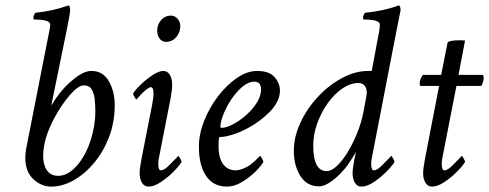

<svg xmlns="http://www.w3.org/2000/svg" viewBox="-20 -689 1821 715"><path d="M320.3 -424.8Q363.3 -424.8 385.3 -386.7Q407.2 -348.6 407.2 -296.9Q407.2 -234.4 386.5 -179.7Q365.7 -125 331.1 -83.3Q296.4 -41.5 254.6 -17.8Q212.9 5.9 170.9 5.9Q133.8 5.9 104 -22Q74.2 -49.8 74.2 -101.6Q74.2 -116.2 77.1 -133.8L158.2 -545.9Q167 -586.4 167 -597.7Q167 -616.2 107.4 -616.2Q104.5 -616.2 104.5 -622.1Q104.5 -633.8 112.3 -641.6Q175.3 -647.5 235.4 -668.9Q241.2 -666 241.2 -650.4Q241.2 -639.6 228.5 -577.1L170.9 -295.9Q202.1 -347.7 236.3 -378.9Q263.7 -403.3 283.2 -414.1Q302.7 -424.8 320.3 -424.8ZM292 -371.1Q271.5 -371.1 239.7 -334.5Q218.8 -310.1 199 -278.3Q179.2 -246.6 165 -213.6Q150.9 -180.7 145.5 -152.3Q134.8 -98.6 148.4 -66.4Q162.1 -34.2 196.3 -34.2Q232.9 -34.2 266.1 -71.8Q298.8 -109.4 316.9 -164.6Q335 -219.7 335 -273.4Q335 -295.9 332.8 -318.4Q330.6 -340.8 321.5 -356Q312.5 -371.1 292 -371.1Z M616.2 -630.9Q630.9 -630.9 641.1 -619.1Q651.4 -607.4 651.4 -591.8Q651.4 -568.4 636.2 -550.8Q621.1 -533.2 598.6 -533.2Q583 -533.2 574.2 -545.4Q565.4 -557.6 565.4 -575.2Q565.4 -597.7 580.1 -614.3Q594.7 -630.9 616.2 -630.9ZM587.9 -424.8Q603.5 -424.8 612.3 -410.6Q621.1 -396.5 621.1 -374Q621.1 -354 615.2 -322.3L572.3 -103.5Q569.3 -91.8 569.3 -79.1Q569.3 -54.7 579.1 -54.7Q591.3 -54.7 608.4 -72Q625.5 -89.4 637.7 -101.6L643.6 -108.4Q645.5 -108.4 650.9 -99.1Q656.2 -89.8 656.2 -85.9Q647.9 -71.8 626.2 -49.8Q604.5 -27.8 579.1 -11Q553.7 5.9 533.2 5.9Q517.6 5.9 508.8 -8.3Q500 -22.5 500 -44.9Q500 -59.6 506.8 -96.7L546.9 -300.8Q551.8 -329.6 551.8 -339.8Q551.8 -364.3 542 -364.3Q536.1 -364.3 526.1 -356.4Q516.1 -348.6 506.8 -339.1Q497.6 -329.6 493.2 -324.2L488.3 -318.4Q486.3 -318.4 481 -327.6Q475.6 -336.9 475.6 -340.8Q483.4 -354 503.9 -373.8Q524.4 -393.6 547.9 -409.2Q571.3 -424.8 587.9 -424.8Z M937.5 -424.8Q982.4 -424.8 1002.4 -401.9Q1022.5 -378.9 1022.5 -351.6Q1022.5 -308.6 978.5 -266.6Q949.2 -238.8 915.5 -219Q881.8 -199.2 850.6 -189Q819.3 -178.7 797.9 -178.7Q793.9 -178.7 793.9 -144.5Q793.9 -100.6 811 -77.6Q828.1 -54.7 857.4 -54.7Q869.6 -54.7 886.7 -61.5Q903.8 -68.4 913.1 -76.2Q922.9 -84.5 923.8 -85Q924.8 -85.4 927.7 -88.1Q930.7 -90.8 945.3 -105.5L948.2 -108.4Q950.2 -108.4 955.6 -99.1Q960.9 -89.8 960.9 -85.9Q952.1 -70.3 929.9 -48.6Q907.7 -26.9 879.9 -10.5Q852.1 5.9 825.2 5.9Q774.4 5.9 747.6 -33.7Q720.7 -73.2 720.7 -142.6Q720.7 -189.5 740.2 -239Q759.8 -288.6 792 -330.6Q824.2 -372.6 862.3 -398.7Q900.4 -424.8 937.5 -424.8ZM927.7 -384.8Q904.8 -384.8 882.3 -365.7Q859.9 -346.7 841.3 -318.8Q822.8 -291 811.8 -262.9Q800.8 -234.9 800.8 -216.8Q800.8 -212.9 804.7 -212.9Q822.3 -212.9 847.2 -225.8Q872.1 -238.8 896 -259.8Q919.9 -280.8 936 -305.9Q952.1 -331.1 952.1 -355.5Q952.1 -384.8 927.7 -384.8Z M1471.7 -650.4 1457 -577.1 1365.2 -103.5Q1362.3 -91.8 1362.3 -79.1Q1362.3 -54.7 1372.1 -54.7Q1384.3 -54.7 1401.4 -72Q1418.5 -89.4 1430.7 -101.6L1436.5 -108.4Q1438.5 -108.4 1443.8 -99.1Q1449.2 -89.8 1449.2 -85.9Q1440.9 -71.8 1419.2 -49.8Q1397.5 -27.8 1372.1 -11Q1346.7 5.9 1326.2 5.9Q1310.5 5.9 1301.8 -8.3Q1293 -22.5 1293 -44.9Q1293 -59.6 1299.8 -96.7Q1300.8 -101.6 1303.2 -111.3Q1305.7 -121.1 1305.7 -123Q1299.3 -111.8 1291.7 -100.1Q1284.2 -88.4 1275.9 -76.2Q1264.6 -59.6 1245.8 -40.8Q1227.1 -22 1206.3 -8.5Q1185.5 4.9 1168 4.9Q1123 4.9 1098.6 -33.7Q1074.2 -72.3 1074.2 -127Q1074.2 -179.7 1098.9 -232.4Q1123.5 -285.2 1164.1 -328.6Q1204.6 -372.1 1253.7 -398.4Q1302.7 -424.8 1351.6 -424.8H1364.3L1391.6 -570.3Q1394.5 -584.5 1394.5 -597.7Q1394.5 -616.2 1335 -616.2Q1332 -616.2 1332 -622.1Q1332 -633.8 1339.8 -641.6Q1406.2 -647.5 1465.8 -668.9Q1471.7 -665.5 1471.7 -650.4ZM1333 -269.5 1344.7 -333Q1348.6 -351.6 1340.8 -365.7Q1333 -379.9 1314.5 -379.9Q1284.7 -379.9 1254.9 -359.4Q1225.1 -338.9 1200.7 -304.9Q1176.3 -271 1161.4 -229.7Q1146.5 -188.5 1146.5 -146.5Q1146.5 -51.8 1196.3 -51.8Q1214.4 -51.8 1235.1 -71.5Q1255.9 -91.3 1275.4 -123.5Q1294.9 -155.8 1310.3 -194.1Q1325.7 -232.4 1333 -269.5Z M1554.7 -410.2H1623L1646.5 -529.3Q1649.4 -539.1 1694.3 -539.1Q1704.1 -539.1 1711.9 -538.1L1687.5 -410.2H1776.4Q1781.2 -410.2 1781.2 -397.5Q1781.2 -386.2 1772.5 -369.1H1679.7L1627.9 -103.5Q1625 -91.8 1625 -79.1Q1625 -54.7 1634.8 -54.7Q1647 -54.7 1664.1 -72Q1681.2 -89.4 1693.4 -101.6L1699.2 -108.4Q1701.2 -108.4 1706.5 -99.1Q1711.9 -89.8 1711.9 -85.9Q1703.6 -71.8 1681.9 -49.8Q1660.2 -27.8 1634.8 -11Q1609.4 5.9 1588.9 5.9Q1573.2 5.9 1564.5 -8.3Q1555.7 -22.5 1555.7 -44.9Q1555.7 -59.6 1562.5 -96.7L1615.2 -369.1H1545.9Q1543 -369.1 1543 -379.9Q1543 -392.6 1554.7 -410.2Z"/></svg>

Font: Metal
Style: Regular
Weight: 400
Designer: Danh Hong
Version: Version 8.002; ttfautohint (v1.8.3)